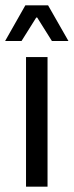

<svg xmlns="http://www.w3.org/2000/svg" viewBox="-30 -703 278 723"><path d="M68 0V-488H149V0ZM65.5 -683H151L227.5 -549V-548.5H165.5L110 -637H106.5L51 -548.5H-10.5V-549Z"/></svg>

Font: Anek Gujarati
Style: Regular
Weight: 400
Designer: Mrunmayee Ghaisas (Gujarati), Yesha Goshar (Latin)
Foundry: Ek Type
Version: Version 1.003